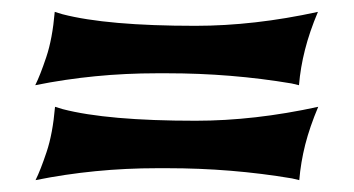

<svg xmlns="http://www.w3.org/2000/svg" viewBox="-20 -515 593 322"><path d="M39.6 -212.9Q47.9 -229.5 58.1 -260Q68.4 -290.5 72.3 -335.9L85 -332Q160.2 -312.5 308.1 -312.5Q406.7 -312.5 513.7 -335.9Q499.5 -302.2 491.9 -272.5Q484.4 -242.7 481.9 -212.9L469.7 -215.8Q368.2 -232.9 260.7 -232.9H243.7Q138.7 -232.9 39.6 -212.9ZM39.1 -372.1Q47.4 -388.7 57.6 -419.2Q67.9 -449.7 71.8 -495.1L84.5 -491.2Q159.7 -471.7 307.6 -471.7Q406.2 -471.7 513.2 -495.1Q499 -461.4 491.5 -431.6Q483.9 -401.9 481.4 -372.1L469.2 -375Q367.7 -392.1 260.3 -392.1H243.2Q138.2 -392.1 39.1 -372.1Z"/></svg>

Font: MedievalSharp
Style: Regular
Weight: 500
Version: Version 1.0